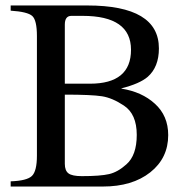

<svg xmlns="http://www.w3.org/2000/svg" viewBox="-20 -682 691 702"><path d="M424 -359V-358Q499 -346 546 -303Q595 -259 595 -188Q595 -104 529.5 -52Q464 0 356 0H19V-19Q78 -21 96.5 -38.5Q115 -56 115 -113V-550Q115 -608 98 -623.5Q81 -639 19 -643V-662H299Q561 -662 561 -505Q561 -437 520 -401Q491 -376 424 -359ZM217 -376H309Q459 -376 459 -500Q459 -624 282 -624H241Q217 -624 217 -592ZM217 -336V-83Q217 -58 230.5 -48Q244 -38 279 -38Q347 -38 379 -45.5Q411 -53 442 -81Q480 -114 480 -189Q480 -265 433 -296Q391 -324 353 -330Q315 -336 217 -336Z"/></svg>

Font: STIX
Style: Regular
Weight: 400
Designer: MicroPress Inc., with final additions and corrections provided by Coen Hoffman, Elsevier (retired)
Version: Version 1.1.1